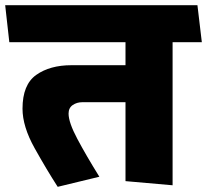

<svg xmlns="http://www.w3.org/2000/svg" viewBox="-31 -700 800 742"><path d="M454 0V-305H287Q266 -305 250 -294Q234 -283 234 -261Q234 -227 268 -163Q302 -99 353 -17L192 22Q150 -43 103 -127Q56 -211 56 -280Q56 -373 109 -410.5Q162 -448 245 -448H454V-537H5L-11 -680H732L749 -537H636V16Z"/></svg>

Font: Palanquin Dark
Style: Bold
Weight: 700
Designer: Pria Ravichandran
Version: Version 1.000